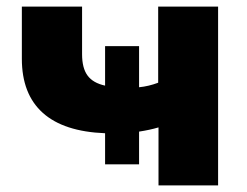

<svg xmlns="http://www.w3.org/2000/svg" viewBox="-20 -559 746 579"><path d="M399.4 -162.1V-63.5H296.9V-157.2Q171.9 -162.1 108.9 -218.8Q45.9 -275.4 45.9 -381.8V-539.1H227.5V-395.5Q227.5 -353.5 244.1 -331.1Q260.7 -308.6 296.9 -300.8V-419.9H399.4V-295.9Q428.7 -298.8 457 -309.6V-539.1H637.7V0H458V-174.8Q431.6 -167 399.4 -162.1Z"/></svg>

Font: Min Sans Black
Style: Regular
Weight: 900
Designer: Jinseong-Kim, NotoSansCJK, Nunito
Foundry: Jinseong-Kim
Version: Version 1.000